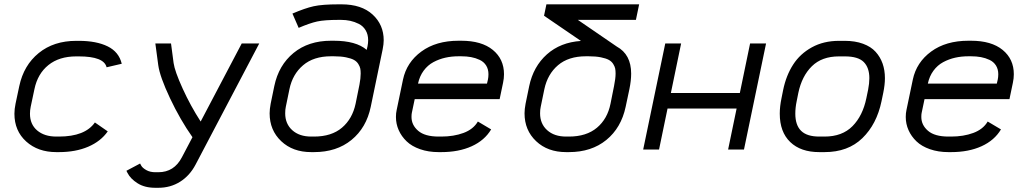

<svg xmlns="http://www.w3.org/2000/svg" viewBox="-20 -704 4841 904"><path d="M351.1 -438.5H338.9Q258.8 -438.5 208 -397.7Q157.2 -356.9 142.1 -284.2L124.5 -201.2Q121.1 -184.6 121.1 -168.5Q121.1 -118.7 155 -89.8Q189 -61 245.1 -61H257.3Q380.4 -61 426.8 -127.4L487.3 -85.4Q454.6 -38.6 395.3 -13.2Q335.9 12.2 257.3 12.2H245.1Q158.7 12.2 103.3 -37.8Q47.9 -87.9 47.9 -168.5Q47.9 -190.4 53.2 -215.8L70.8 -298.8Q91.8 -397 162.4 -454.3Q232.9 -511.7 338.9 -511.7H351.1Q434.1 -511.7 487.1 -485.6Q540 -459.5 553.2 -403.8L481.9 -387.2Q469.7 -438.5 351.1 -438.5Z M900.9 70.8Q873.5 123 828.1 151.6Q782.7 180.2 725.6 180.2H711.4Q661.1 180.2 627.7 158.9Q594.2 137.7 580.1 109.9L575.2 100.1L639.6 65.9L645.5 76.7Q651.4 86.9 668.9 96.9Q686.5 106.9 711.4 106.9H725.6Q799.8 106.9 836.4 36.6L886.2 -58.1Q828.6 -139.6 780.5 -241.5Q732.4 -343.3 725.1 -397.5L711.4 -499.5H785.2L797.4 -407.2Q802.7 -369.1 839.8 -287.4Q877 -205.6 924.8 -131.8L1118.2 -499.5H1200.7Z M1538.6 -512.2H1551.3Q1656.7 -512.2 1706.5 -469.2L1710.4 -486.3Q1713.4 -501 1713.4 -514.6Q1713.4 -542 1701.4 -561.8Q1689.5 -581.5 1669.4 -591.6Q1649.4 -601.6 1628.9 -606Q1608.4 -610.4 1585.9 -610.4H1574.7Q1507.8 -610.4 1473.1 -602.8Q1438.5 -595.2 1386.2 -572.8L1356.9 -640.1Q1416 -665.5 1456.8 -674.6Q1497.6 -683.6 1574.7 -683.6H1587.9Q1682.1 -683.6 1734.4 -635.5Q1786.6 -587.4 1786.6 -514.6Q1786.6 -496.1 1781.7 -471.7L1725.6 -201.2Q1705.1 -102.5 1635 -45.2Q1564.9 12.2 1458.5 12.2H1445.3Q1358.4 12.2 1304 -39.3Q1249.5 -90.8 1249.5 -170.4Q1249.5 -189.9 1254.4 -215.8L1271.5 -298.8Q1292 -397 1362.1 -454.6Q1432.1 -512.2 1538.6 -512.2ZM1342.8 -284.2 1325.7 -201.2Q1322.8 -188.5 1322.8 -170.4Q1322.8 -121.1 1356 -91.1Q1389.2 -61 1445.3 -61H1458.5Q1541 -61 1590.1 -102.8Q1639.2 -144.5 1654.3 -215.8L1672.4 -305.2Q1678.2 -335.4 1678.2 -357.4Q1678.2 -371.6 1676.3 -381.3Q1674.3 -391.1 1667 -402.8Q1659.7 -414.6 1646.5 -421.9Q1633.3 -429.2 1609.1 -434.1Q1585 -439 1551.3 -439H1538.6Q1456.5 -439 1407 -396.7Q1357.4 -354.5 1342.8 -284.2Z M2272.9 -310.5 2277.3 -329.1Q2279.8 -340.8 2279.8 -354.5Q2279.8 -378.4 2268.8 -395.8Q2257.8 -413.1 2238.5 -422.1Q2219.2 -431.2 2198 -435.1Q2176.8 -439 2151.4 -439H2139.2Q2106.4 -439 2076.9 -432.4Q2047.4 -425.8 2020.5 -411.4Q1993.7 -397 1974.6 -371.1Q1955.6 -345.2 1948.2 -310.5ZM1932.6 -237.3 1918.9 -171.9Q1917.5 -165.5 1917.5 -153.3Q1917.5 -115.2 1949 -88.1Q1980.5 -61 2045.4 -61H2057.6Q2116.2 -61 2162.4 -78.1Q2208.5 -95.2 2230 -131.8L2292.5 -94.7Q2261.7 -43 2200.9 -15.4Q2140.1 12.2 2057.6 12.2H2045.4Q1997.1 12.2 1958 -1.5Q1918.9 -15.1 1894.5 -38.6Q1870.1 -62 1857.2 -91.3Q1844.2 -120.6 1844.2 -153.3Q1844.2 -171.4 1847.7 -186.5L1877.4 -329.1Q1894.5 -410.6 1963.9 -461.4Q2033.2 -512.2 2139.2 -512.2H2151.4Q2247.6 -512.2 2300.3 -469Q2353 -425.8 2353 -354.5Q2353 -335 2348.6 -314.5L2332.5 -237.3Z M2543 -284.2 2525.9 -201.2Q2522.9 -188.5 2522.9 -170.4Q2522.9 -121.1 2556.2 -91.1Q2589.4 -61 2645.5 -61H2658.7Q2741.2 -61 2790.8 -102.8Q2840.3 -144.5 2854.5 -215.8L2871.1 -298.8Q2878.4 -335 2878.4 -357.4Q2878.4 -371.6 2876.5 -381.3Q2874.5 -391.1 2867.2 -402.8Q2859.9 -414.6 2846.7 -421.9Q2833.5 -429.2 2809.3 -434.1Q2785.2 -439 2751.5 -439H2738.8Q2656.7 -439 2607.4 -397Q2558.1 -355 2543 -284.2ZM2552.7 -683.6H2989.3L2974.1 -610.4H2700.7L2883.8 -484.9Q2951.7 -447.8 2951.7 -357.4Q2951.7 -324.2 2943.4 -284.2L2925.8 -201.2Q2904.8 -102.1 2834.7 -44.9Q2764.6 12.2 2658.7 12.2H2645.5Q2558.6 12.2 2504.2 -39.3Q2449.7 -90.8 2449.7 -170.4Q2449.7 -189.9 2454.6 -215.8L2471.7 -298.8Q2491.2 -391.1 2554.9 -448Q2618.7 -504.9 2715.3 -511.2L2541.5 -629.9Z M3083 0H3008.3L3112.3 -499.5H3187L3138.7 -266.1H3463.4L3511.7 -499.5H3586.9L3482.9 0H3408.2L3448.2 -192.9H3123Z M3958 -438.5H3930.2Q3849.6 -438.5 3802.5 -392.1Q3755.4 -345.7 3738.8 -266.6L3731 -227.5Q3724.6 -197.3 3724.6 -168.9Q3724.6 -114.7 3752 -87.9Q3779.3 -61 3837.4 -61H3862.3Q3945.3 -61 3993.7 -109.9Q4042 -158.7 4059.1 -241.7L4067.4 -281.7Q4073.2 -311.5 4073.2 -335.9Q4073.2 -385.3 4046.9 -411.9Q4020.5 -438.5 3958 -438.5ZM4146.5 -335.9Q4146.5 -305.2 4138.7 -267.1L4130.4 -227.1Q4107.9 -119.1 4040.3 -53.5Q3972.7 12.2 3862.3 12.2H3837.4Q3750 12.2 3700.7 -35.2Q3651.4 -82.5 3651.4 -168.9Q3651.4 -203.1 3659.7 -242.2L3667.5 -281.2Q3681.6 -349.1 3714.4 -399.9Q3747.1 -450.7 3802.5 -481.2Q3857.9 -511.7 3930.2 -511.7H3958Q4006.3 -511.7 4043.5 -498Q4080.6 -484.4 4102.5 -460.2Q4124.5 -436 4135.5 -404.8Q4146.5 -373.5 4146.5 -335.9Z M4673.3 -310.5 4677.7 -329.1Q4680.2 -340.8 4680.2 -354.5Q4680.2 -378.4 4669.2 -395.8Q4658.2 -413.1 4638.9 -422.1Q4619.6 -431.2 4598.4 -435.1Q4577.1 -439 4551.8 -439H4539.6Q4506.8 -439 4477.3 -432.4Q4447.8 -425.8 4420.9 -411.4Q4394 -397 4375 -371.1Q4356 -345.2 4348.6 -310.5ZM4333 -237.3 4319.3 -171.9Q4317.9 -165.5 4317.9 -153.3Q4317.9 -115.2 4349.4 -88.1Q4380.9 -61 4445.8 -61H4458Q4516.6 -61 4562.7 -78.1Q4608.9 -95.2 4630.4 -131.8L4692.9 -94.7Q4662.1 -43 4601.3 -15.4Q4540.5 12.2 4458 12.2H4445.8Q4397.5 12.2 4358.4 -1.5Q4319.3 -15.1 4294.9 -38.6Q4270.5 -62 4257.6 -91.3Q4244.6 -120.6 4244.6 -153.3Q4244.6 -171.4 4248 -186.5L4277.8 -329.1Q4294.9 -410.6 4364.3 -461.4Q4433.6 -512.2 4539.6 -512.2H4551.8Q4647.9 -512.2 4700.7 -469Q4753.4 -425.8 4753.4 -354.5Q4753.4 -335 4749 -314.5L4732.9 -237.3Z"/></svg>

Font: Anka/Coder
Style: Italic
Weight: 400
Italic angle: -12°
Monospace: yes
Version: Version 001.100